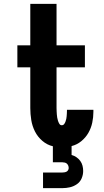

<svg xmlns="http://www.w3.org/2000/svg" viewBox="-20 -755 540 995"><path d="M203 220V139H303Q309 139 314.5 138Q320 137 325 134.5Q330 132 333 126.5Q336 121 336 116Q336 109 333.5 103Q331 97 326.5 93Q322 89 315.5 87.5Q309 86 303 86H254V3Q224 -4 199.5 -25Q175 -46 161 -74Q147 -102 142 -133Q137 -164 137 -195V-406H70V-520H137V-735H273V-520H420V-406H273V-195Q273 -187 273.5 -178.5Q274 -170 274.5 -162Q275 -154 276.5 -145.5Q278 -137 280.5 -129Q283 -121 287.5 -113.5Q292 -106 300 -106Q308 -106 312.5 -112Q317 -118 319.5 -125Q322 -132 323.5 -139Q325 -146 325.5 -153Q326 -160 326.5 -167.5Q327 -175 327 -182V-186H464V-175Q464 -147 458 -119Q452 -91 438 -66.5Q424 -42 401.5 -23.5Q379 -5 351 2V48Q365 52 376.5 60Q388 68 396 79Q404 90 407.5 103.5Q411 117 411 131Q411 151 403 169.5Q395 188 378.5 199.5Q362 211 342.5 215.5Q323 220 303 220Z"/></svg>

Font: Iosevka Curly Heavy
Style: Regular
Weight: 900
Monospace: yes
Designer: Belleve Invis
Foundry: Belleve Invis
Version: Version 22.1.2; ttfautohint (v1.8.4)